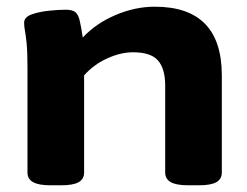

<svg xmlns="http://www.w3.org/2000/svg" viewBox="-20 -551 737 573"><path d="M131 2Q95 2 78.5 -7.5Q62 -17 62 -36V-349Q62 -396 59.5 -421Q57 -446 54.5 -459Q52 -472 52 -483Q52 -500 74.5 -508Q97 -516 126 -519Q155 -522 176 -522Q195 -522 204 -515.5Q213 -509 217.5 -491Q222 -473 227 -439Q266 -481 324.5 -506Q383 -531 442 -531Q642 -531 642 -326V-36Q642 -17 626 -7.5Q610 2 573 2H542Q506 2 489.5 -7.5Q473 -17 473 -36V-295Q473 -346 451.5 -370.5Q430 -395 377 -395Q340 -395 299.5 -376.5Q259 -358 231 -326V-36Q231 -17 215 -7.5Q199 2 162 2Z"/></svg>

Font: Asap Expanded ExtraBold
Style: Regular
Weight: 800
Width: 7
Designer: Pablo Cosgaya
Foundry: Omnibus-Type
Version: Version 3.001; ttfautohint (v1.8.4.7-5d5b)